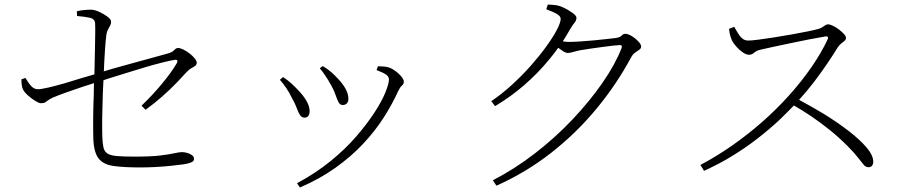

<svg xmlns="http://www.w3.org/2000/svg" viewBox="-20 -784 4030 852"><path d="M602 -41Q529 -41 483.5 -47.5Q438 -54 417 -81.5Q396 -109 394 -171Q393 -214 393.5 -264Q394 -314 396 -360Q397 -391 397 -415Q375 -408 347 -399Q312 -387 277.5 -375Q243 -363 217 -352Q201 -345 193.5 -339Q186 -333 180 -329.5Q174 -326 161 -326Q153 -326 136 -336.5Q119 -347 103.5 -361Q88 -375 82 -387Q78 -395 76.5 -407.5Q75 -420 75 -432L93 -438Q107 -414 119.5 -401Q132 -388 148 -388Q162 -388 194.5 -395.5Q227 -403 267 -414.5Q307 -426 344 -438Q377 -448 399 -454Q399 -478 400 -504Q401 -539 401.5 -573Q402 -607 402.5 -635Q403 -663 402 -680Q401 -700 379.5 -705Q358 -710 322 -713L321 -734Q337 -738 354 -739.5Q371 -741 385 -741Q399 -741 420 -731.5Q441 -722 457 -710Q473 -698 473 -688Q473 -678 468.5 -670Q464 -662 459 -652.5Q454 -643 452 -630Q449 -607 446 -564.5Q443 -522 441 -470Q440 -468 440 -467Q457 -472 476 -478Q519 -490 566 -503Q613 -516 655.5 -527.5Q698 -539 726 -547Q746 -553 753.5 -562Q761 -571 770 -571Q780 -571 794 -564Q808 -557 821.5 -546.5Q835 -536 844 -525Q853 -514 853 -506Q853 -497 846.5 -492Q840 -487 829.5 -481.5Q819 -476 807 -463Q791 -445 763 -416Q735 -387 700 -356Q665 -325 626 -297L608 -315Q657 -362 698.5 -412Q740 -462 763 -501Q769 -511 766.5 -515.5Q764 -520 753 -518Q734 -515 700 -506.5Q666 -498 625.5 -486Q585 -474 543.5 -461Q502 -448 466 -437Q451 -432 439 -428Q437 -396 436 -363Q434 -308 433.5 -260Q433 -212 434 -178Q435 -148 439 -130Q443 -112 456.5 -103Q470 -94 499 -91.5Q528 -89 578 -89Q650 -89 691 -94Q732 -99 753.5 -104Q775 -109 788 -109Q798 -109 810.5 -105.5Q823 -102 832 -95.5Q841 -89 841 -78Q841 -69 828.5 -63.5Q816 -58 796 -55Q774 -52 741.5 -48.5Q709 -45 673 -43Q637 -41 602 -41Z M1298 29Q1380 -15 1445.5 -68Q1511 -121 1559.5 -177Q1608 -233 1641 -283.5Q1674 -334 1690 -373.5Q1706 -413 1706 -432Q1706 -443 1694.5 -452Q1683 -461 1651 -473L1657 -490Q1667 -489 1678 -489Q1689 -489 1701 -486Q1713 -483 1725 -475.5Q1737 -468 1748 -458Q1759 -448 1765.5 -438.5Q1772 -429 1772 -422Q1772 -411 1763.5 -404Q1755 -397 1747 -380Q1721 -322 1682.5 -262Q1644 -202 1591 -145.5Q1538 -89 1468.5 -39.5Q1399 10 1311 48ZM1332 -262Q1319 -262 1311.5 -273Q1304 -284 1297 -304Q1290 -324 1275 -350Q1264 -373 1250.5 -393Q1237 -413 1222 -430L1236 -442Q1255 -430 1272.5 -414Q1290 -398 1303 -384Q1329 -357 1341.5 -333.5Q1354 -310 1354 -291Q1354 -278 1348.5 -270Q1343 -262 1332 -262ZM1501 -318Q1489 -318 1482.5 -330Q1476 -342 1469.5 -361.5Q1463 -381 1451 -403Q1444 -416 1436 -429Q1428 -442 1419 -455Q1410 -468 1399 -481L1412 -491Q1434 -478 1451 -463Q1468 -448 1483 -431Q1502 -411 1514 -389Q1526 -367 1526 -345Q1526 -332 1519 -325Q1512 -318 1501 -318Z M2167 16Q2264 -34 2354.5 -104Q2445 -174 2521 -254.5Q2597 -335 2653.5 -416.5Q2710 -498 2738 -570Q2741 -578 2738 -582Q2736 -584 2731 -584Q2723 -584 2700.5 -581.5Q2678 -579 2649.5 -575Q2621 -571 2595.5 -567.5Q2570 -564 2555 -561Q2539 -558 2524 -553.5Q2509 -549 2500 -549Q2489 -549 2474 -560Q2466 -565 2457 -572Q2438 -545 2417 -520Q2366 -458 2306.5 -406.5Q2247 -355 2177 -313L2160 -335Q2206 -366 2251 -407Q2296 -448 2335 -492Q2374 -536 2404 -577.5Q2434 -619 2451 -651.5Q2468 -684 2468 -700Q2468 -713 2449.5 -723Q2431 -733 2404 -743L2411 -764Q2424 -763 2438.5 -762Q2453 -761 2467 -756Q2481 -751 2497.5 -741.5Q2514 -732 2526 -722.5Q2538 -713 2538 -705Q2538 -693 2529 -682.5Q2520 -672 2509 -653Q2494 -626 2477 -600Q2480 -600 2483 -600Q2494 -598 2503 -598Q2523 -598 2554 -600Q2585 -602 2617 -605Q2649 -608 2674.5 -611Q2700 -614 2710 -615Q2732 -618 2738.5 -626Q2745 -634 2756 -634Q2764 -634 2776 -628Q2788 -622 2799 -613Q2810 -604 2817.5 -594.5Q2825 -585 2825 -577Q2825 -569 2817 -563.5Q2809 -558 2799 -551Q2789 -544 2782 -532Q2716 -409 2626.5 -301Q2537 -193 2426 -106Q2315 -19 2183 40Z M3088 -52Q3158 -89 3227 -137Q3296 -185 3360 -241Q3424 -297 3479.5 -358.5Q3535 -420 3579.5 -484Q3624 -548 3653 -610Q3656 -617 3653 -620Q3651 -624 3641 -622Q3610 -617 3569.5 -609Q3529 -601 3488.5 -592.5Q3448 -584 3413 -576.5Q3378 -569 3357 -564Q3342 -561 3334 -555.5Q3326 -550 3320 -545.5Q3314 -541 3303 -541Q3292 -541 3277 -551Q3262 -561 3249.5 -575Q3237 -589 3231 -599Q3227 -606 3222 -620.5Q3217 -635 3215 -656L3238 -665Q3245 -654 3253 -639.5Q3261 -625 3272.5 -614.5Q3284 -604 3300 -604Q3315 -604 3345.5 -608Q3376 -612 3414.5 -618Q3453 -624 3492 -631Q3531 -638 3563.5 -644.5Q3596 -651 3613 -656Q3623 -659 3629.5 -663.5Q3636 -668 3642 -672Q3648 -676 3654 -676Q3663 -676 3676.5 -669.5Q3690 -663 3703 -653Q3716 -643 3725 -633Q3734 -623 3734 -616Q3734 -608 3727.5 -602.5Q3721 -597 3712.5 -590.5Q3704 -584 3697 -573Q3680 -545 3653 -505Q3626 -465 3592 -420Q3561 -380 3526 -341Q3580 -312 3635 -279Q3695 -242 3745 -203.5Q3795 -165 3825 -130Q3855 -95 3855 -67Q3855 -56 3850 -49Q3845 -42 3833 -42Q3822 -42 3812.5 -53Q3803 -64 3787 -85Q3771 -106 3740 -137Q3701 -176 3661 -208Q3621 -240 3580 -268Q3543 -293 3503 -316Q3473 -285 3439 -252Q3395 -211 3343 -170.5Q3291 -130 3231 -93Q3171 -56 3104 -26Z"/></svg>

Font: Noto Serif HK ExtraLight ExtraLight
Style: Regular
Weight: 250
Version: Version 2.003-H1;hotconv 1.1.1;makeotfexe 2.6.0